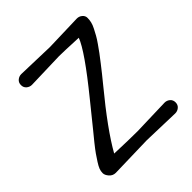

<svg xmlns="http://www.w3.org/2000/svg" viewBox="-187 -838 986 986"><g transform="rotate(-45 306.0 -345.0)"><path d="M316 -690 518 -696Q534 -696 546.5 -685.5Q559 -675 559 -659.5Q559 -644 555.5 -629.5Q552 -615 543 -597.5Q534 -580 525.5 -564.5Q517 -549 501.5 -527Q486 -505 474 -488.5Q462 -472 441.5 -446Q421 -420 408.5 -404Q396 -388 372 -359Q225 -181 163 -70Q269 -66 329 -66L531 -72Q547 -72 559.5 -61.5Q572 -51 572 -33Q572 -15 559.5 -4.5Q547 6 531 6L329 0L99 6Q78 6 64 -10Q50 -26 50 -40.5Q50 -55 55 -68Q60 -81 72.5 -100.5Q85 -120 96.5 -136.5Q108 -153 132 -183Q156 -213 172 -232Q241 -317 273 -357Q429 -549 455 -619Q345 -624 316 -624L114 -618Q98 -618 85.5 -628.5Q73 -639 73 -657Q73 -675 85.5 -685.5Q98 -696 114 -696Z"/></g></svg>

Font: Macondo
Style: Regular
Weight: 400
Version: Version 2.001